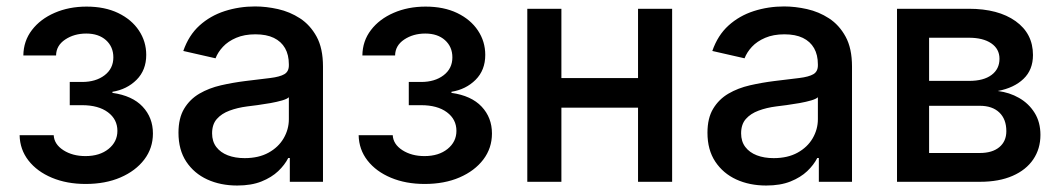

<svg xmlns="http://www.w3.org/2000/svg" viewBox="-20 -570 3326 602"><path d="M248.5 6.8Q189.5 6.8 142.8 -12.7Q96.2 -32.2 69.3 -66.7Q42.5 -101.1 41.5 -146H148.4Q149.9 -117.7 178.7 -99.1Q207.5 -80.6 248 -80.6Q292.5 -80.6 320.3 -103Q348.1 -125.5 348.1 -159.7Q348.1 -195.8 318.4 -218Q288.6 -240.2 237.3 -240.2H198.7V-313H237.3Q280.3 -313 307.9 -334Q335.4 -355 335.4 -390.1Q335.4 -423.3 312.3 -444.1Q289.1 -464.8 250.5 -464.8Q212.4 -464.8 184.3 -446Q156.2 -427.2 155.8 -396H53.2Q53.7 -441.4 80.1 -475.8Q106.4 -510.3 151.4 -529.8Q196.3 -549.3 251.5 -549.3Q308.6 -549.3 350.6 -529.1Q392.6 -508.8 415.5 -474.4Q438.5 -439.9 438.5 -397.9Q438.5 -350.1 408.2 -319.8Q377.9 -289.6 332.5 -282.2V-278.8Q395 -270 427.2 -235.6Q459.5 -201.2 459.5 -151.4Q459.5 -105.5 432.4 -69.8Q405.3 -34.2 357.9 -13.7Q310.5 6.8 248.5 6.8Z M723.6 11.7Q671.4 11.7 629.9 -7.3Q588.4 -26.4 564 -63.2Q539.6 -100.1 539.6 -153.8Q539.6 -199.7 557.4 -229.2Q575.2 -258.8 605.2 -276.4Q635.3 -293.9 672.6 -302.5Q710 -311 749 -315.9Q797.4 -321.8 827.4 -325.4Q857.4 -329.1 871.6 -337.4Q885.7 -345.7 885.7 -365.2V-368.2Q885.7 -397.9 873.8 -418.9Q861.8 -439.9 838.6 -451.2Q815.4 -462.4 780.8 -462.4Q746.1 -462.4 720.5 -451.4Q694.8 -440.4 679 -423.3Q663.1 -406.2 655.8 -387.2L554.7 -410.2Q571.8 -459.5 605.5 -490Q639.2 -520.5 684.6 -535.2Q730 -549.8 779.8 -549.8Q814.5 -549.8 851.6 -541.5Q888.7 -533.2 920.7 -512.5Q952.6 -491.7 972.7 -455.1Q992.7 -418.5 992.7 -361.3V0H888.7V-74.7H883.8Q873 -53.2 852.3 -33.4Q831.5 -13.7 799.8 -1Q768.1 11.7 723.6 11.7ZM747.1 -74.2Q791 -74.2 822 -91.3Q853 -108.4 869.4 -136.5Q885.7 -164.6 885.7 -196.3V-265.1Q880.4 -259.8 864.5 -255.1Q848.6 -250.5 828.1 -246.8Q807.6 -243.2 787.8 -240.5Q768.1 -237.8 754.9 -236.3Q724.6 -232.4 699.7 -223.1Q674.8 -213.9 659.9 -197Q645 -180.2 645 -151.9Q645 -126.5 658.2 -109.1Q671.4 -91.8 694.3 -83Q717.3 -74.2 747.1 -74.2Z M1311.5 6.8Q1252.4 6.8 1205.8 -12.7Q1159.2 -32.2 1132.3 -66.7Q1105.5 -101.1 1104.5 -146H1211.4Q1212.9 -117.7 1241.7 -99.1Q1270.5 -80.6 1311 -80.6Q1355.5 -80.6 1383.3 -103Q1411.1 -125.5 1411.1 -159.7Q1411.1 -195.8 1381.3 -218Q1351.6 -240.2 1300.3 -240.2H1261.7V-313H1300.3Q1343.3 -313 1370.8 -334Q1398.4 -355 1398.4 -390.1Q1398.4 -423.3 1375.2 -444.1Q1352.1 -464.8 1313.5 -464.8Q1275.4 -464.8 1247.3 -446Q1219.2 -427.2 1218.8 -396H1116.2Q1116.7 -441.4 1143.1 -475.8Q1169.4 -510.3 1214.4 -529.8Q1259.3 -549.3 1314.5 -549.3Q1371.6 -549.3 1413.6 -529.1Q1455.6 -508.8 1478.5 -474.4Q1501.5 -439.9 1501.5 -397.9Q1501.5 -350.1 1471.2 -319.8Q1440.9 -289.6 1395.5 -282.2V-278.8Q1458 -270 1490.2 -235.6Q1522.5 -201.2 1522.5 -151.4Q1522.5 -105.5 1495.4 -69.8Q1468.3 -34.2 1420.9 -13.7Q1373.5 6.8 1311.5 6.8Z M2007.3 -325.2V-232.4H1712.4V-325.2ZM1740.2 -542.5V0H1633.3V-542.5ZM2087.4 -542.5V0H1980.5V-542.5Z M2382.3 11.7Q2330.1 11.7 2288.6 -7.3Q2247.1 -26.4 2222.7 -63.2Q2198.2 -100.1 2198.2 -153.8Q2198.2 -199.7 2216.1 -229.2Q2233.9 -258.8 2263.9 -276.4Q2293.9 -293.9 2331.3 -302.5Q2368.7 -311 2407.7 -315.9Q2456.1 -321.8 2486.1 -325.4Q2516.1 -329.1 2530.3 -337.4Q2544.4 -345.7 2544.4 -365.2V-368.2Q2544.4 -397.9 2532.5 -418.9Q2520.5 -439.9 2497.3 -451.2Q2474.1 -462.4 2439.5 -462.4Q2404.8 -462.4 2379.2 -451.4Q2353.5 -440.4 2337.6 -423.3Q2321.8 -406.2 2314.5 -387.2L2213.4 -410.2Q2230.5 -459.5 2264.2 -490Q2297.9 -520.5 2343.3 -535.2Q2388.7 -549.8 2438.5 -549.8Q2473.1 -549.8 2510.3 -541.5Q2547.4 -533.2 2579.3 -512.5Q2611.3 -491.7 2631.3 -455.1Q2651.4 -418.5 2651.4 -361.3V0H2547.4V-74.7H2542.5Q2531.7 -53.2 2511 -33.4Q2490.2 -13.7 2458.5 -1Q2426.8 11.7 2382.3 11.7ZM2405.8 -74.2Q2449.7 -74.2 2480.7 -91.3Q2511.7 -108.4 2528.1 -136.5Q2544.4 -164.6 2544.4 -196.3V-265.1Q2539.1 -259.8 2523.2 -255.1Q2507.3 -250.5 2486.8 -246.8Q2466.3 -243.2 2446.5 -240.5Q2426.8 -237.8 2413.6 -236.3Q2383.3 -232.4 2358.4 -223.1Q2333.5 -213.9 2318.6 -197Q2303.7 -180.2 2303.7 -151.9Q2303.7 -126.5 2316.9 -109.1Q2330.1 -91.8 2353 -83Q2376 -74.2 2405.8 -74.2Z M2792.5 0V-542.5H3017.6Q3109.9 -542.5 3164.3 -503.7Q3218.8 -464.8 3218.8 -397.5Q3218.8 -351.1 3189.2 -322.8Q3159.7 -294.4 3108.4 -284.7Q3145 -280.3 3175.3 -262.9Q3205.6 -245.6 3223.9 -216.3Q3242.2 -187 3242.2 -147Q3242.2 -103.5 3219.7 -70.3Q3197.3 -37.1 3154.8 -18.6Q3112.3 0 3052.7 0ZM2893.1 -90.3H3052.2Q3091.3 -90.3 3113.3 -108.6Q3135.3 -127 3135.3 -158.7Q3135.3 -196.3 3113.3 -217.3Q3091.3 -238.3 3052.2 -238.3H2893.1ZM2893.1 -316.4H3019Q3064 -316.4 3088.9 -335Q3113.8 -353.5 3113.8 -385.7Q3113.8 -416.5 3088.1 -434.1Q3062.5 -451.7 3017.6 -451.7H2893.1Z"/></svg>

Font: Inter 16pt Medium
Style: Regular
Weight: 500
Version: Version 4.001;git-66647c0bb